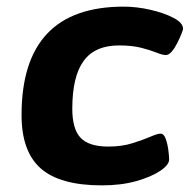

<svg xmlns="http://www.w3.org/2000/svg" viewBox="-20 -551 573 579"><path d="M287 8Q161 8 103 -43Q45 -94 45 -204Q45 -531 353 -531Q392 -531 433.5 -521.5Q475 -512 503.5 -497Q532 -482 532 -464Q532 -461 527 -448.5Q522 -436 514.5 -421Q507 -406 498 -395.5Q489 -385 480 -385Q470 -385 451.5 -392.5Q433 -400 405.5 -407Q378 -414 339 -414Q266 -414 232 -367Q198 -320 198 -223Q198 -162 223 -135.5Q248 -109 307 -109Q347 -109 379 -119Q411 -129 433 -138.5Q455 -148 464 -148Q474 -148 479.5 -133Q485 -118 487.5 -99.5Q490 -81 490 -70Q490 -54 463.5 -36Q437 -18 391.5 -5Q346 8 287 8Z"/></svg>

Font: Asap Semi Expanded Semi Expanded Regular
Style: Bold Italic
Weight: 700
Width: 6
Italic angle: -6°
Designer: Pablo Cosgaya
Foundry: Omnibus-Type
Version: Version 3.001; ttfautohint (v1.8.4.7-5d5b)